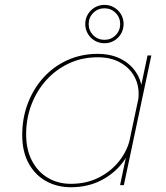

<svg xmlns="http://www.w3.org/2000/svg" viewBox="-20 -758 681 786"><path d="M270 8.5Q213.5 8.5 168.2 -16.8Q123 -42 97 -89.8Q71 -137.5 71 -205.5Q71 -275 94 -335.2Q117 -395.5 158.5 -441Q200 -486.5 256.5 -512Q313 -537.5 380 -537.5Q435.5 -537.5 476.2 -516Q517 -494.5 539.5 -458Q562 -421.5 562 -376Q562 -359.5 560.5 -350Q559 -340.5 556 -327.5H541Q544.5 -340.5 546 -349.5Q547.5 -358.5 547.5 -374Q547.5 -415.5 527.5 -449.2Q507.5 -483 470 -503.2Q432.5 -523.5 380 -523.5Q316.5 -523.5 263 -498.8Q209.5 -474 170 -430.5Q130.5 -387 108.8 -330Q87 -273 87 -208.5Q87 -145.5 110.8 -100Q134.5 -54.5 176 -30Q217.5 -5.5 270 -5.5Q334.5 -5.5 385.2 -31.5Q436 -57.5 469 -100Q502 -142.5 512.5 -191.5H527Q516 -136.5 480.8 -91Q445.5 -45.5 391.8 -18.5Q338 8.5 270 8.5ZM487 0H471.5L584 -531H599.5ZM407.5 -595Q434.5 -595 453.2 -613.8Q472 -632.5 472 -659.5Q472 -686.5 453.2 -705.2Q434.5 -724 407.5 -724Q380.5 -724 361.8 -705.2Q343 -686.5 343 -659.5Q343 -632.5 361.8 -613.8Q380.5 -595 407.5 -595ZM408 -581Q386 -581 368 -591.5Q350 -602 339.5 -620Q329 -638 329 -659.5Q329 -681.5 339.5 -699.2Q350 -717 368 -727.5Q386 -738 407.5 -738Q429.5 -738 447.2 -727.5Q465 -717 475.5 -699.2Q486 -681.5 486 -660Q486 -638 475.5 -620Q465 -602 447.2 -591.5Q429.5 -581 408 -581Z"/></svg>

Font: Epilogue Thin
Style: Italic
Weight: 250
Italic angle: -12°
Designer: Tyler Finck
Foundry: Etcetera Type Co
Version: Version 2.112